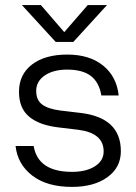

<svg xmlns="http://www.w3.org/2000/svg" viewBox="-20 -724 535 753"><path d="M267.5 -559.5H198.5L66 -704H140.5L232 -598L324 -704H399.5ZM287 -215 208 -224.5Q133 -233.5 93.8 -266.8Q54.5 -300 54.5 -364Q54.5 -431.5 105.2 -470.8Q156 -510 244 -510Q331 -510 384.2 -467Q437.5 -424 445.5 -349.5H377.5Q369 -401 336.5 -426Q304 -451 243.5 -451Q189 -451 155.5 -428Q122 -405 122 -367.5Q122 -331 145.8 -313.8Q169.5 -296.5 217 -290.5L297 -281Q454 -262 454 -131Q454 -67 401.2 -29Q348.5 9 262 9Q164.5 9 106.8 -35.2Q49 -79.5 41 -151.5H112Q129 -50 262.5 -50Q318 -50 352.2 -71.8Q386.5 -93.5 386.5 -130Q386.5 -202.5 287 -215Z"/></svg>

Font: Overused Grotesk Book
Style: Regular
Weight: 375
Version: Version 0.004